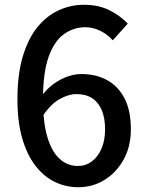

<svg xmlns="http://www.w3.org/2000/svg" viewBox="-20 -770 610 804"><path d="M308 14Q255 14 209 -8.5Q163 -31 128 -76.5Q93 -122 73 -191Q53 -260 53 -354Q53 -460 76 -535.5Q99 -611 138 -658Q177 -705 227 -727.5Q277 -750 331 -750Q393 -750 438.5 -727Q484 -704 515 -671L452 -601Q432 -625 401 -640.5Q370 -656 337 -656Q289 -656 248.5 -627.5Q208 -599 184 -533Q160 -467 160 -354Q160 -259 178 -197.5Q196 -136 229 -105.5Q262 -75 306 -75Q339 -75 364.5 -94Q390 -113 405 -147.5Q420 -182 420 -229Q420 -276 406 -309Q392 -342 365.5 -359Q339 -376 300 -376Q267 -376 229.5 -355Q192 -334 158 -283L154 -367Q175 -397 203 -417.5Q231 -438 261.5 -449Q292 -460 320 -460Q382 -460 428.5 -434.5Q475 -409 501.5 -358Q528 -307 528 -229Q528 -156 497.5 -101.5Q467 -47 417.5 -16.5Q368 14 308 14Z"/></svg>

Font: Noto Sans JP Thin Medium
Style: Regular
Weight: 500
Version: Version 2.004-H2;hotconv 1.0.118;makeotfexe 2.5.65603